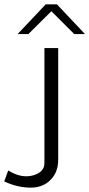

<svg xmlns="http://www.w3.org/2000/svg" viewBox="-96 -695 414 890"><path d="M-76.2 146 -58.1 95.2Q-14.2 122.1 25.9 122.1Q52.7 122.1 75.9 111.1Q99.1 100.1 106.9 80.1Q109.9 72.3 109.9 55.2V-472.2H173.8V44.9Q173.8 111.8 127 148.9Q93.8 174.8 46.9 174.8Q-15.1 174.8 -76.2 146ZM-14.2 -537.1 115.7 -674.8H168L297.9 -537.1H248L142.1 -643.1L35.6 -537.1Z"/></svg>

Font: CMU Bright
Style: Roman
Weight: 500
Version: Version 0.7.0